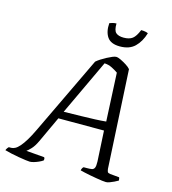

<svg xmlns="http://www.w3.org/2000/svg" viewBox="-158 -1013 1001 1118"><g transform="rotate(15 342.0 -454.0)"><path d="M125 0Q118 0 99.5 -2.5Q81 -5 57.5 -9Q34 -13 11 -18Q-12 -23 -29 -28Q-27 -34 -22.5 -40.5Q-18 -47 -14 -50H0Q11 -50 23.5 -56.5Q36 -63 50.5 -79.5Q65 -96 81.5 -123Q98 -150 117 -190L342 -661Q352 -670 367.5 -680Q383 -690 400 -699Q417 -708 431.5 -714Q446 -720 454 -720Q465 -720 482.5 -711.5Q500 -703 517.5 -692Q535 -681 544 -670L576 -77Q578 -63 581 -58.5Q584 -54 597 -52L651 -47Q653 -45 654 -39Q655 -33 655 -28Q645 -22 631.5 -15.5Q618 -9 605.5 -4.5Q593 0 584 0Q576 0 560 -2Q544 -4 524.5 -7.5Q505 -11 485.5 -14.5Q466 -18 449.5 -22Q433 -26 425 -28Q426 -35 429.5 -41.5Q433 -48 437 -50H455Q474 -50 485.5 -52Q497 -54 502 -65Q507 -76 506 -103L496 -287H221L148 -130Q132 -96 115 -78.5Q98 -61 90 -56L199 -47Q202 -45 203 -40Q204 -35 202 -28Q192 -21 177.5 -14.5Q163 -8 149 -4Q135 0 125 0ZM241 -332Q299 -333 345.5 -334Q392 -335 429.5 -336.5Q467 -338 495 -341L481 -632Q464 -644 443 -654.5Q422 -665 398 -666ZM458 -784Q403 -784 381.5 -815.5Q360 -847 364 -899Q369 -901 380.5 -904.5Q392 -908 405 -908Q404 -866 419.5 -852.5Q435 -839 466 -839Q500 -839 519 -853.5Q538 -868 554 -908Q569 -908 580.5 -905.5Q592 -903 596 -900Q580 -847 547.5 -815.5Q515 -784 458 -784Z"/></g></svg>

Font: Texturina Medium 12pt ExtraLight
Style: Italic
Weight: 250
Italic angle: -11°
Version: Version 1.002